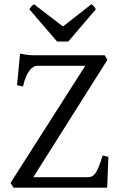

<svg xmlns="http://www.w3.org/2000/svg" viewBox="-20 -872 563 892"><path d="M483.9 -143.1Q482.9 -127.4 482.2 -108.4Q481.4 -89.4 480.7 -70.1Q480 -50.8 479.2 -32.5Q478.5 -14.2 478 0H43L28.8 -22L376 -566.4H151.9Q144 -566.4 134.8 -561Q125.5 -555.7 116.7 -543.9Q107.9 -532.2 100.1 -513.9Q92.3 -495.6 86.9 -470.2L59.1 -476.1L73.2 -623Q86.4 -620.1 97.4 -618.4Q108.4 -616.7 118.9 -616Q129.4 -615.2 140.6 -615.2H466.8L479 -594.2L134.8 -48.8H390.1Q400.4 -48.8 408.7 -53.5Q417 -58.1 424.6 -69.3Q432.1 -80.6 439.9 -100.1Q447.8 -119.6 457 -149.9ZM297.4 -679.2H245.1L116.2 -829.1Q119.6 -834 122.1 -837.4Q124.5 -840.8 126.7 -843.3Q128.9 -845.7 131.6 -847.7Q134.3 -849.6 138.2 -852.1L272.5 -749L404.3 -852.1Q412.6 -847.7 416 -843.3Q419.4 -838.9 425.3 -829.1Z"/></svg>

Font: Gentium Plus Viet
Style: Regular
Weight: 400
Designer: J. Victor Gaultney, Annie Olsen, Iska Routamaa, Becca Hirsbrunner
Foundry: SIL International
Version: Version 5.000